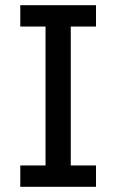

<svg xmlns="http://www.w3.org/2000/svg" viewBox="-20 -718 447 738"><path d="M58 0V-82H155V-616H58V-698H349V-616H252V-82H349V0Z"/></svg>

Font: IBM Plex Sans Devanagari Text
Style: Regular
Weight: 450
Designer: Mike Abbink, Paul van der Laan, Pieter van Rosmalen, Erin McLaughlin
Foundry: Bold Monday
Version: Version 1.1